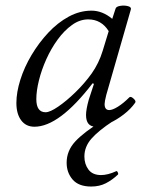

<svg xmlns="http://www.w3.org/2000/svg" viewBox="-20 -451 528 703"><path d="M106 13Q75 13 57.5 -10.5Q40 -34 40 -74Q40 -113 54.5 -159Q69 -205 95.5 -249.5Q122 -294 156.5 -331Q191 -368 231.5 -390Q272 -412 315 -412Q355 -412 391 -382L403 -419Q405 -427 420 -429.5Q435 -432 448.5 -428.5Q462 -425 459 -416L369 -103Q363 -79 363 -70Q363 -48 380 -48Q392 -48 412 -60.5Q432 -73 454 -95Q459 -99 469 -90Q479 -81 475 -75Q459 -52 433 -32Q407 -12 379.5 0.5Q352 13 331 13Q295 13 295 -30Q295 -50 305 -86L324 -144L319 -146Q197 13 106 13ZM147 -40Q163 -40 193 -60.5Q223 -81 256 -113Q289 -145 315 -181Q342 -219 356 -265L378 -337Q351 -380 303 -380Q272 -380 243.5 -359.5Q215 -339 191 -306Q167 -273 149.5 -234Q132 -195 122.5 -156.5Q113 -118 113 -88Q113 -40 147 -40ZM314 232Q268 232 246 206.5Q224 181 224 145Q224 101 255.5 67Q287 33 352 -7H393Q341 27 315 56.5Q289 86 289 122Q289 150 304 170Q319 190 350 190Q362 190 376 186.5Q390 183 405 176Q408 174 411 179.5Q414 185 412 188Q391 208 367.5 220Q344 232 314 232Z"/></svg>

Font: Junicode SmExp
Style: Italic
Weight: 400
Width: 6
Italic angle: -11°
Designer: Peter S. Baker
Version: Version 2.205; ttfautohint (v1.8.4)